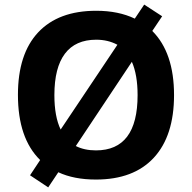

<svg xmlns="http://www.w3.org/2000/svg" viewBox="-20 -772 836 836"><path d="M737.8 -357.9Q737.8 -180.7 649.9 -85.4Q562 9.8 397.9 9.8Q301.8 9.8 233.9 -22L189.9 43.9L110.8 -8.8L154.8 -75.2Q58.1 -169.9 58.1 -358.9Q58.1 -537.1 146.2 -631.1Q234.4 -725.1 398.9 -725.1Q495.6 -725.1 566.9 -690.9L607.9 -752L686 -701.2L643.1 -637.2Q737.8 -542.5 737.8 -357.9ZM216.8 -357.9Q216.8 -264.6 244.1 -208L491.2 -577.1Q450.2 -599.1 398.9 -599.1Q308.6 -599.1 262.7 -538.3Q216.8 -477.5 216.8 -357.9ZM579.1 -357.9Q579.1 -445.8 554.2 -502.9L310.1 -136.2Q347.2 -117.2 397.9 -117.2Q579.1 -117.2 579.1 -357.9Z"/></svg>

Font: CAA NEO Sans
Style: Bold
Weight: 700
Version: Version 1.10